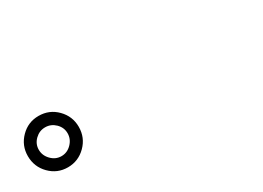

<svg xmlns="http://www.w3.org/2000/svg" viewBox="-19 -1109 1037 756"><g transform="rotate(-30 500.0 -730.5)"><path d="M27.3 -730.5Q27.3 -778.3 61 -812.5Q94.7 -846.7 142.6 -846.7Q191.4 -846.7 225.1 -812.5Q258.8 -778.3 258.8 -730.5Q258.8 -681.6 224.6 -647.5Q190.4 -613.3 142.6 -613.3Q94.7 -613.3 61 -647.5Q27.3 -681.6 27.3 -730.5ZM96.7 -775.9Q77.1 -756.8 77.1 -730.5Q77.1 -704.1 96.7 -684.1Q116.2 -664.1 142.6 -664.1Q168.9 -664.1 188.5 -684.1Q208 -704.1 208 -730.5Q208 -756.8 188.5 -775.9Q168.9 -794.9 142.6 -794.9Q116.2 -794.9 96.7 -775.9Z"/></g></svg>

Font: Gen Jyuu Gothic Medium
Style: Regular
Weight: 500
Designer: [Source Han Sans]
Ryoko NISHIZUKA  (kana & ideographs); Paul D. Hunt (Latin, Greek & Cyrillic); Wenlong ZHANG  (bopomofo
Version: Version 1.002.20150607